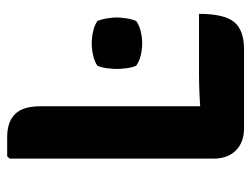

<svg xmlns="http://www.w3.org/2000/svg" viewBox="-106 -624 732 561"><g transform="rotate(-90 260.5 -344.0)"><path d="M230 2.5H165.5Q125 2.5 101 -21.2Q77 -45 77 -87V-682.5L84 -689.5H140Q184.5 -689.5 207.2 -666.5Q230 -643.5 230 -592.5ZM500 -129Q500 -56 476.5 -26.8Q453 2.5 396.5 2.5H165.5L84 -108Q147 -119 209.2 -124Q271.5 -129 323 -129ZM339 -369Q339 -379 341 -396.2Q343 -413.5 348.5 -426Q361 -434.5 379 -438.5Q397 -442.5 414 -442.5Q430.5 -442.5 448.5 -438.5Q466.5 -434.5 479 -426Q484.5 -413.5 487 -396.2Q489.5 -379 489.5 -369Q489.5 -359.5 487 -342Q484.5 -324.5 479 -312.5Q466.5 -303.5 448.5 -299.2Q430.5 -295 414 -295Q397 -295 379 -299.2Q361 -303.5 348.5 -312.5Q343 -324.5 341 -342Q339 -359.5 339 -369Z"/></g></svg>

Font: Signika Negative Light
Style: Bold
Weight: 700
Version: Version 2.001